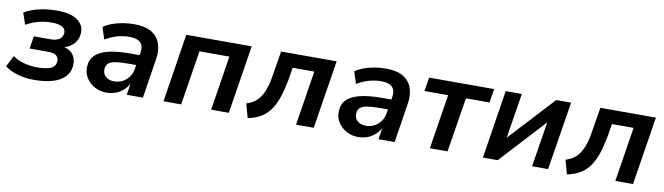

<svg xmlns="http://www.w3.org/2000/svg" viewBox="-33 -923 4699 1358"><g transform="rotate(10 2317.0 -243.5)"><path d="M220 10Q152 10 97 -7Q42 -24 9 -51L50 -131Q81 -107 128.5 -94Q176 -81 228 -81Q290 -81 324 -96Q358 -111 359 -150Q360 -176 341.5 -189.5Q323 -203 284 -203H151L165 -293H288Q326 -293 349 -309Q372 -325 373 -356Q373 -382 349.5 -396.5Q326 -411 272 -411Q224 -411 179 -399Q134 -387 90 -363L62 -446Q108 -473 167.5 -487Q227 -501 297 -501Q391 -501 441 -467Q491 -433 489 -377Q489 -342 472 -314.5Q455 -287 426.5 -270.5Q398 -254 361 -249L366 -259Q420 -254 448 -223.5Q476 -193 475 -146Q474 -94 442.5 -59Q411 -24 354 -7Q297 10 220 10Z M739 10Q692 10 654 -11Q616 -32 594 -66.5Q572 -101 573 -144Q574 -196 605 -228Q636 -260 698.5 -276Q761 -292 858 -292H937L926 -219H862Q803 -219 767 -213.5Q731 -208 714.5 -193Q698 -178 697 -150Q696 -116 719.5 -97Q743 -78 779 -78Q811 -78 838.5 -92Q866 -106 885 -132Q904 -158 909 -193L928 -309Q936 -358 912.5 -382.5Q889 -407 831 -407Q788 -407 745.5 -395Q703 -383 659 -357L632 -443Q659 -462 694.5 -475Q730 -488 770 -494.5Q810 -501 850 -501Q929 -501 975 -473Q1021 -445 1038 -395.5Q1055 -346 1044 -280L1000 0H884L900 -104H907Q892 -66 866 -40.5Q840 -15 807.5 -2.5Q775 10 739 10Z M1148 0 1225 -491H1695L1617 0H1490L1552 -392H1337L1275 0Z M1755 14 1727 -87Q1761 -97 1786 -115.5Q1811 -134 1829 -163Q1847 -192 1860 -235.5Q1873 -279 1881 -339L1906 -491H2305L2227 0H2100L2162 -392H2006L1997 -331Q1983 -248 1964 -187.5Q1945 -127 1917.5 -86.5Q1890 -46 1850 -21.5Q1810 3 1755 14Z M2547 10Q2500 10 2462 -11Q2424 -32 2402 -66.5Q2380 -101 2381 -144Q2382 -196 2413 -228Q2444 -260 2506.5 -276Q2569 -292 2666 -292H2745L2734 -219H2670Q2611 -219 2575 -213.5Q2539 -208 2522.5 -193Q2506 -178 2505 -150Q2504 -116 2527.5 -97Q2551 -78 2587 -78Q2619 -78 2646.5 -92Q2674 -106 2693 -132Q2712 -158 2717 -193L2736 -309Q2744 -358 2720.5 -382.5Q2697 -407 2639 -407Q2596 -407 2553.5 -395Q2511 -383 2467 -357L2440 -443Q2467 -462 2502.5 -475Q2538 -488 2578 -494.5Q2618 -501 2658 -501Q2737 -501 2783 -473Q2829 -445 2846 -395.5Q2863 -346 2852 -280L2808 0H2692L2708 -104H2715Q2700 -66 2674 -40.5Q2648 -15 2615.5 -2.5Q2583 10 2547 10Z M3061 0 3123 -392H2953L2969 -491H3436L3420 -392H3251L3188 0Z M3442 0 3519 -491H3635L3578 -136H3554L3882 -491H3989L3910 0H3795L3852 -356H3876L3548 0Z M4048 14 4020 -87Q4054 -97 4079 -115.5Q4104 -134 4122 -163Q4140 -192 4153 -235.5Q4166 -279 4174 -339L4199 -491H4598L4520 0H4393L4455 -392H4299L4290 -331Q4276 -248 4257 -187.5Q4238 -127 4210.5 -86.5Q4183 -46 4143 -21.5Q4103 3 4048 14Z"/></g></svg>

Font: Nunito Sans 11pt
Style: Bold Italic
Weight: 700
Italic angle: -9°
Version: Version 3.101;gftools[0.9.27]